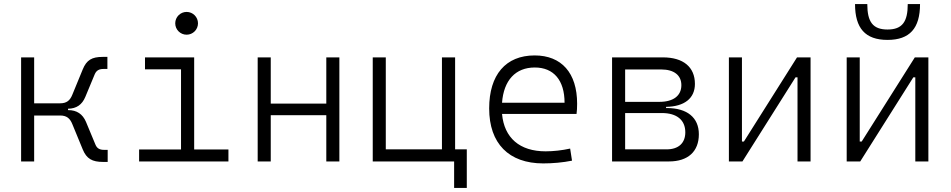

<svg xmlns="http://www.w3.org/2000/svg" viewBox="-20 -803 4728 955"><path d="M85 0H149.9V-228.5H278.8C311 -228.5 328.1 -214.8 339.8 -185.5L391.6 -59.6C410.6 -13.2 439 2.4 492.2 2.4H515.6V-57.6H498C475.6 -57.6 462.4 -64.9 454.6 -84L407.7 -196.8C391.1 -235.8 361.8 -255.4 318.8 -255.4H318.4V-262.2C360.4 -262.7 388.2 -282.2 404.3 -320.8L451.2 -433.6C459.5 -452.6 472.7 -460 494.6 -460H514.2V-520H490.7C437 -520 410.6 -504.4 391.6 -458L339.8 -332C328.1 -302.7 311 -289.1 278.8 -289.1H149.9V-517.6H85Z M671.9 0H1116.2V-59.6H945.8V-517.6H701.2V-458H880.4V-59.6H671.9ZM908.2 -630.4C939.5 -630.4 964.8 -655.8 964.8 -687C964.8 -718.3 939.5 -743.7 908.2 -743.7C877 -743.7 851.6 -718.3 851.6 -687C851.6 -655.8 877 -630.4 908.2 -630.4Z M1603 0H1668V-517.6H1603V-287.6H1326.7V-517.6H1261.7V0H1326.7V-230H1603Z M1834 0H2238.8V131.8H2301.8V-60.1H2243.7V-517.6H2178.2V-60.1H1898.9V-517.6H1834Z M2682.1 9.8C2728.5 9.8 2779.8 5.4 2825.2 -3.9L2815.9 -64C2776.4 -55.2 2732.4 -50.3 2693.8 -50.3C2564.9 -50.3 2487.8 -117.2 2477.1 -236.3H2847.7C2849.6 -250 2850.6 -268.1 2850.6 -287.1C2850.6 -440.4 2772.9 -527.3 2639.2 -527.3C2495.6 -527.3 2413.1 -431.2 2413.1 -263.7C2413.1 -89.4 2510.7 9.8 2682.1 9.8ZM2477.1 -292C2485.4 -403.3 2543.9 -467.3 2640.1 -467.3C2733.9 -467.3 2788.1 -403.8 2788.1 -292Z M3024.4 0H3307.6C3401.9 0 3456.1 -49.3 3456.1 -135.3C3456.1 -218.3 3397.9 -265.6 3296.9 -265.6H3293V-271.5C3384.3 -272.9 3436.5 -314 3436.5 -385.7C3436.5 -469.7 3378.4 -517.6 3277.3 -517.6H3024.4ZM3089.4 -60.1V-240.7H3272.5C3346.2 -240.7 3388.7 -206.1 3388.7 -145C3388.7 -90.8 3354.5 -60.1 3295.4 -60.1ZM3089.4 -296.4V-457.5H3269C3332.5 -457.5 3369.1 -428.7 3369.1 -379.4C3369.1 -326.7 3329.1 -296.4 3259.8 -296.4Z M3605.5 0H3672.9L3937 -418.5H3946.8V0H4011.7V-517.6H3944.3L3680.2 -99.1H3670.4V-517.6H3605.5Z M4191.4 0H4258.8L4522.9 -418.5H4532.7V0H4597.7V-517.6H4530.3L4266.1 -99.1H4256.3V-517.6H4191.4ZM4394.5 -604.5C4504.9 -604.5 4556.2 -662.1 4556.2 -782.7H4495.1C4495.1 -696.3 4469.2 -656.2 4394.5 -656.2C4321.3 -656.2 4293.9 -694.3 4293.9 -782.7H4232.9C4232.9 -663.1 4283.2 -604.5 4394.5 -604.5Z"/></svg>

Font: Cascadia Code Light
Style: Regular
Weight: 300
Monospace: yes
Designer: Aaron Bell
Foundry: Saja Typeworks
Version: Version 2404.023